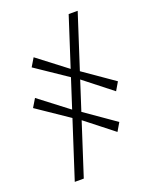

<svg xmlns="http://www.w3.org/2000/svg" viewBox="-171 -873 917 1141"><g transform="rotate(-20 288.0 -303.0)"><path d="M99.5 172 406.5 -777.5H463.5L156.5 172ZM439.5 -20 250.5 -168.5 220 -187 16.5 -325 48 -377.5 240 -230.5 269.5 -212 470 -72ZM514.5 -250 325.5 -398.5 295 -417.5 91.5 -555 123 -607.5 315 -460.5 344.5 -441.5 545 -302Z"/></g></svg>

Font: Merriweather 120pt ExtraBold
Style: Italic
Weight: 800
Italic angle: -7.8°
Version: Version 2.101